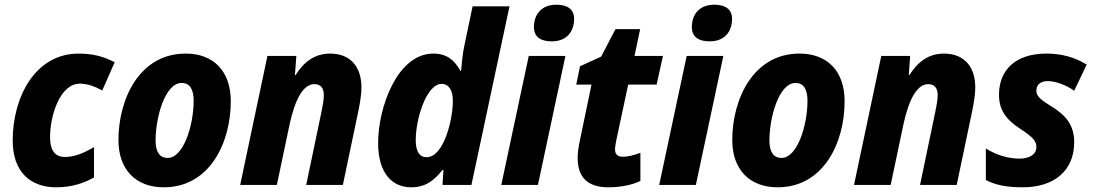

<svg xmlns="http://www.w3.org/2000/svg" viewBox="-20 -787 4651 817"><path d="M219 10C284 10 336 -7 380 -32V-161C335 -135 297 -119 256 -119C216 -119 193 -145 193 -204C193 -293 234 -431 320 -431C354 -431 386 -418 415 -402L468 -522C423 -546 375 -559 315 -559C129 -559 34 -373 34 -189C34 -53 112 10 219 10Z M677 10C872 10 962 -179 962 -356C962 -483 890 -559 770 -559C573 -559 484 -365 484 -191C484 -65 558 10 677 10ZM694 -115C659 -115 642 -141 642 -189C642 -287 682 -434 753 -434C789 -434 804 -405 804 -358C804 -252 760 -115 694 -115Z M1002 0H1158L1213 -261C1235 -361 1269 -429 1318 -429C1344 -429 1358 -413 1358 -382C1358 -362 1353 -336 1348 -312L1283 0H1439L1506 -320C1513 -355 1518 -388 1518 -415C1518 -506 1468 -559 1385 -559C1321 -559 1275 -526 1238 -468H1235L1241 -549H1118Z M1729 10C1792 10 1828 -20 1863 -64H1867L1863 0H1986L2148 -760H1991L1956 -593C1948 -558 1944 -505 1942 -486H1939C1914 -531 1881 -559 1824 -559C1670 -559 1589 -329 1589 -179C1589 -47 1651 10 1729 10ZM1795 -118C1765 -118 1749 -143 1749 -191C1749 -282 1795 -430 1859 -430C1890 -430 1907 -403 1907 -358C1907 -279 1869 -118 1795 -118Z M2328 -611C2390 -611 2423 -651 2423 -707C2423 -750 2391 -767 2348 -767C2285 -767 2252 -727 2252 -672C2252 -628 2283 -611 2328 -611ZM2113 0H2269L2386 -549H2230Z M2569 10C2620 10 2670 0 2705 -17V-137C2677 -126 2651 -120 2631 -120C2609 -120 2597 -129 2597 -152C2597 -160 2600 -174 2602 -188L2653 -427H2774L2801 -549H2680L2704 -663H2599L2538 -546L2448 -505L2432 -427H2497L2448 -192C2442 -164 2438 -137 2438 -115C2438 -30 2483 10 2569 10Z M3000 -611C3062 -611 3095 -651 3095 -707C3095 -750 3063 -767 3020 -767C2957 -767 2924 -727 2924 -672C2924 -628 2955 -611 3000 -611ZM2785 0H2941L3058 -549H2902Z M3289 10C3484 10 3574 -179 3574 -356C3574 -483 3502 -559 3382 -559C3185 -559 3096 -365 3096 -191C3096 -65 3170 10 3289 10ZM3306 -115C3271 -115 3254 -141 3254 -189C3254 -287 3294 -434 3365 -434C3401 -434 3416 -405 3416 -358C3416 -252 3372 -115 3306 -115Z M3614 0H3770L3825 -261C3847 -361 3881 -429 3930 -429C3956 -429 3970 -413 3970 -382C3970 -362 3965 -336 3960 -312L3895 0H4051L4118 -320C4125 -355 4130 -388 4130 -415C4130 -506 4080 -559 3997 -559C3933 -559 3887 -526 3850 -468H3847L3853 -549H3730Z M4332 10C4467 10 4551 -62 4551 -182C4551 -255 4515 -297 4453 -335C4404 -365 4390 -379 4390 -402C4390 -428 4410 -442 4438 -442C4471 -442 4515 -426 4551 -401L4604 -512C4555 -543 4497 -559 4433 -559C4301 -559 4231 -489 4231 -384C4231 -322 4257 -281 4321 -239C4380 -201 4390 -184 4390 -161C4390 -126 4354 -112 4319 -112C4272 -112 4222 -126 4175 -155V-21C4215 0 4262 10 4332 10Z"/></svg>

Font: Noto Sans SemiCondensed ExtraBold
Style: Italic
Weight: 800
Width: 4
Italic angle: -12°
Designer: Monotype Design Team
Foundry: Monotype Imaging Inc.
Version: Version 2.013